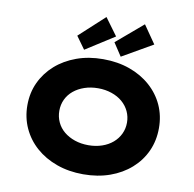

<svg xmlns="http://www.w3.org/2000/svg" viewBox="-101 -1083 1207 1196"><g transform="rotate(10 502.0 -485.0)"><path d="M502 10Q411 10 334.5 -17.5Q258 -45 202.5 -94Q147 -143 116.5 -209.5Q86 -276 86 -354Q86 -433 117 -499Q148 -565 203.5 -614Q259 -663 335 -690.5Q411 -718 502 -718Q594 -718 670 -691Q746 -664 802 -614.5Q858 -565 888 -499Q918 -433 918 -355Q918 -276 888 -209.5Q858 -143 802 -93.5Q746 -44 670 -17Q594 10 502 10ZM503 -174Q549 -174 588.5 -187.5Q628 -201 656.5 -225.5Q685 -250 700.5 -283Q716 -316 716 -354Q716 -392 700.5 -425Q685 -458 656.5 -482.5Q628 -507 588 -520.5Q548 -534 503 -534Q456 -534 416.5 -520.5Q377 -507 348 -483Q319 -459 303.5 -426Q288 -393 288 -354Q288 -316 303.5 -282.5Q319 -249 348 -225Q377 -201 416.5 -187.5Q456 -174 503 -174ZM374 -755 317 -834 476 -980 556 -871ZM606 -752 552 -834 720 -977 799 -863Z"/></g></svg>

Font: Lexend Giga ExtraBold
Style: Regular
Weight: 800
Designer: Bonnie Shaver-Troup, Thomas Jockin
Foundry: Lexend
Version: Version 1.007